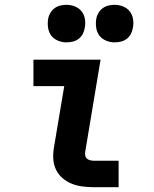

<svg xmlns="http://www.w3.org/2000/svg" viewBox="-20 -778 640 798"><path d="M369 0Q346 0 322.5 -3Q299 -6 278 -14.5Q257 -23 240 -37.5Q223 -52 213 -72.5Q203 -93 201.5 -116.5Q200 -140 204 -164L247 -420H119V-530H398L334 -146Q333 -138 334.5 -130.5Q336 -123 341.5 -118.5Q347 -114 354.5 -112Q362 -110 369 -110H473V0ZM456 -602Q438 -602 421 -609Q404 -616 393.5 -629.5Q383 -643 380 -661.5Q377 -680 380 -699Q382 -712 389 -724Q396 -736 407 -744Q418 -752 431 -755Q444 -758 456 -758Q475 -758 492 -751Q509 -744 519.5 -730.5Q530 -717 533 -698.5Q536 -680 532 -661Q530 -648 523.5 -636Q517 -624 506 -616Q495 -608 482 -605Q469 -602 456 -602ZM256 -602Q238 -602 221 -609Q204 -616 193.5 -629.5Q183 -643 180 -661.5Q177 -680 180 -699Q182 -712 189 -724Q196 -736 207 -744Q218 -752 231 -755Q244 -758 256 -758Q275 -758 292 -751Q309 -744 319.5 -730.5Q330 -717 333 -698.5Q336 -680 332 -661Q330 -648 323.5 -636Q317 -624 306 -616Q295 -608 282 -605Q269 -602 256 -602Z"/></svg>

Font: Iosevka Curly Slab XBdEx
Style: Italic
Weight: 800
Width: 7
Italic angle: -9°
Monospace: yes
Designer: Belleve Invis
Foundry: Belleve Invis
Version: Version 11.1.0; ttfautohint (v1.8.3)